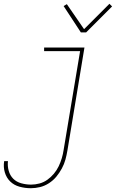

<svg xmlns="http://www.w3.org/2000/svg" viewBox="-43 -771 663 1014"><path d="M120 223Q89 223 60 215Q31 207 11 187.5Q-9 168 -17.5 139.5Q-26 111 -21 80H-1Q-4 106 3 131Q10 156 27 173Q44 190 69.5 197Q95 204 121 204Q143 204 165.5 198Q188 192 207 178.5Q226 165 241.5 146.5Q257 128 267 107Q277 86 283.5 64Q290 42 293 21L380 -501H190V-520H403L313 24Q309 48 302.5 72Q296 96 283.5 119Q271 142 254.5 162Q238 182 215.5 196.5Q193 211 168.5 217Q144 223 120 223ZM384 -600 293 -739 310 -749 401 -617 535 -751 549 -737 412 -600Z"/></svg>

Font: Iosevka Thin Extended
Style: Italic
Weight: 100
Width: 7
Italic angle: -9°
Monospace: yes
Designer: Belleve Invis
Foundry: Belleve Invis
Version: Version 32.5.0; ttfautohint (v1.8.4)